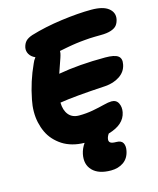

<svg xmlns="http://www.w3.org/2000/svg" viewBox="-141 -850 980 1190"><g transform="rotate(-15 349.0 -255.0)"><path d="M421.9 242.2Q342.3 242.2 304 202.6Q265.6 163.1 278.8 98.1Q286.1 64 307.1 34.2Q266.1 33.7 230.2 23.7Q194.3 13.7 166.7 -4.2Q139.2 -22 117.2 -46.1Q95.2 -70.3 81.3 -100.1Q67.4 -129.9 60.1 -163.3Q52.7 -196.8 53 -233.6Q53.2 -270.5 61 -308.1Q82.5 -420.4 129.9 -522.9Q136.2 -540 149.9 -557.1Q123.5 -568.8 112.1 -589.1Q100.6 -609.4 105 -631.8Q110.4 -656.2 124.3 -670.7Q138.2 -685.1 167 -694.8Q258.8 -722.7 367.4 -737.3Q476.1 -752 560.1 -752Q635.7 -752 670.2 -724.1Q704.6 -696.3 696.8 -654.8Q691.9 -631.8 680.4 -617.2Q668.9 -602.5 643.1 -593.8Q617.2 -585 576.2 -585Q557.1 -585 538.6 -584.5Q520 -584 505.1 -583.3Q490.2 -582.5 472.7 -580.8Q455.1 -579.1 444.1 -578.1Q433.1 -577.1 416.3 -574.7Q399.4 -572.3 391.8 -571Q384.3 -569.8 367.9 -566.9Q351.6 -564 346.9 -563Q342.3 -562 325.9 -558.8Q309.6 -555.7 307.1 -555.2Q307.1 -546.9 306.2 -542Q304.2 -530.8 298.6 -513.9Q293 -497.1 282.5 -467.5Q272 -438 266.1 -419.9Q398.9 -443.8 566.9 -443.8Q626.5 -443.8 648.9 -427.2Q671.4 -410.6 663.1 -372.1Q654.3 -328.1 615.2 -302Q576.2 -275.9 521 -272Q319.3 -260.3 227.1 -245.1Q228 -195.8 251.5 -167Q274.9 -138.2 318.8 -138.2Q364.7 -138.2 407.7 -146.2Q450.7 -154.3 482.7 -162.6Q514.6 -170.9 534.2 -170.9Q564.9 -170.9 577.6 -145.5Q590.3 -120.1 584 -87.9Q569.3 -12.2 466.8 17.1Q455.6 32.7 453.1 47.9Q450.2 64 460 72Q469.7 80.1 498 80.1Q530.3 80.1 540.8 99.9Q551.3 119.6 544.9 149.9Q535.6 195.8 502.2 219Q468.8 242.2 421.9 242.2Z"/></g></svg>

Font: Shantell Sans Irregular
Style: Italic
Weight: 800
Italic angle: -11.31°
Designer: Stephen Nixon, Anya Danilova, Shantell Martin
Foundry: Arrow Type
Version: Version 1.006;[9816181b4]